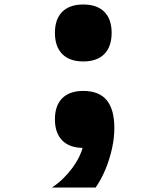

<svg xmlns="http://www.w3.org/2000/svg" viewBox="-20 -646 740 853"><path d="M350 -373Q289 -373 256.5 -406Q224 -439 224 -500Q224 -561 256.5 -593.5Q289 -626 350 -626Q411 -626 443.5 -593.5Q476 -561 476 -500Q476 -439 443.5 -406Q411 -373 350 -373ZM211 187Q262 153 300 102Q338 51 350 0V-242Q420 -242 454 -201Q488 -160 488 -77Q488 -33 477.5 14.5Q467 62 448.5 106.5Q430 151 405 187ZM350 11Q289 11 256.5 -22Q224 -55 224 -116Q224 -177 256.5 -209.5Q289 -242 350 -242Q411 -242 443.5 -209.5Q476 -177 476 -116Q476 -55 443.5 -22Q411 11 350 11Z"/></svg>

Font: Martian Mono
Style: Bold
Weight: 700
Designer: Roman Shamin
Foundry: Evil Martians
Version: Version 1.000